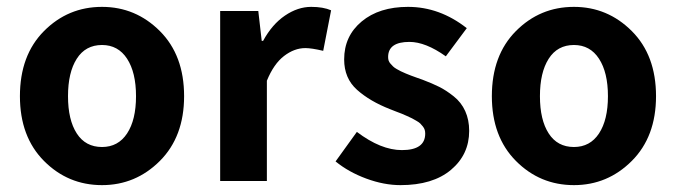

<svg xmlns="http://www.w3.org/2000/svg" viewBox="-20 -527 1967 559"><path d="M277 12Q178 12 108 -58.5Q38 -129 38 -247Q38 -366 108 -436.5Q178 -507 277 -507Q375 -507 445.5 -436.5Q516 -366 516 -247Q516 -129 445.5 -58.5Q375 12 277 12ZM277 -99Q324 -99 350 -138.5Q376 -178 376 -247Q376 -316 350 -356Q324 -396 277 -396Q229 -396 203.5 -356Q178 -316 178 -247Q178 -178 203.5 -138.5Q229 -99 277 -99Z M621 0V-495H732L742 -408H746Q772 -456 809.5 -481.5Q847 -507 886 -507Q921 -507 944 -497L921 -379Q887 -387 869 -387Q837 -387 807 -364Q777 -341 757 -292V0Z M1146 12Q1098 12 1046.5 -7Q995 -26 957 -57L1019 -143Q1089 -90 1150 -90Q1218 -90 1218 -138Q1218 -144 1216.5 -149Q1215 -154 1211 -159Q1207 -164 1203.5 -167.5Q1200 -171 1192 -175.5Q1184 -180 1179.5 -182.5Q1175 -185 1164.5 -189.5Q1154 -194 1149.5 -196Q1145 -198 1132.5 -202.5Q1120 -207 1116 -209Q1057 -232 1019.5 -265.5Q982 -299 982 -354Q982 -422 1033 -464.5Q1084 -507 1168 -507Q1260 -507 1339 -445L1278 -363Q1219 -405 1172 -405Q1110 -405 1110 -361Q1110 -355 1111.5 -350.5Q1113 -346 1117 -341.5Q1121 -337 1124.5 -333.5Q1128 -330 1135 -326Q1142 -322 1147 -319.5Q1152 -317 1161.5 -313Q1171 -309 1176.5 -307Q1182 -305 1193 -301Q1204 -297 1210 -295Q1239 -284 1259 -274Q1279 -264 1301 -246.5Q1323 -229 1334.5 -203.5Q1346 -178 1346 -146Q1346 -77 1293 -32.5Q1240 12 1146 12Z M1651 12Q1552 12 1482 -58.5Q1412 -129 1412 -247Q1412 -366 1482 -436.5Q1552 -507 1651 -507Q1749 -507 1819.5 -436.5Q1890 -366 1890 -247Q1890 -129 1819.5 -58.5Q1749 12 1651 12ZM1651 -99Q1698 -99 1724 -138.5Q1750 -178 1750 -247Q1750 -316 1724 -356Q1698 -396 1651 -396Q1603 -396 1577.5 -356Q1552 -316 1552 -247Q1552 -178 1577.5 -138.5Q1603 -99 1651 -99Z"/></svg>

Font: Assistant
Style: Bold
Weight: 700
Designer: Hebrew By Ben Nathan, Latin by Paul Hunt
Version: Version 2.001;PS 002.001;hotconv 1.0.88;makeotf.lib2.5.64775